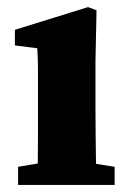

<svg xmlns="http://www.w3.org/2000/svg" viewBox="-20 -521 366 541"><path d="M31 0V-51L126 -67H203L303 -51V0ZM85 0Q86 -25 86.5 -62.5Q87 -100 87 -140Q87 -180 87 -212V-260Q87 -300 87 -327.5Q87 -355 85 -385L22 -393V-437L228 -501L252 -492L249 -349V-212Q249 -180 249.5 -140Q250 -100 250.5 -62.5Q251 -25 252 0Z"/></svg>

Font: Source Serif 4 18pt
Style: Bold
Weight: 700
Designer: Frank Grießhammer
Foundry: Adobe Systems Incorporated
Version: Version 4.004;hotconv 1.0.116;makeotfexe 2.5.65601